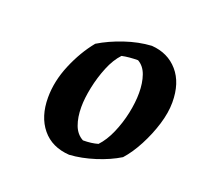

<svg xmlns="http://www.w3.org/2000/svg" viewBox="-70 -788 489 473"><g transform="rotate(20 174.5 -551.0)"><path d="M154 -390Q108 -393 82.5 -424Q57 -455 57 -505Q57 -548 75.5 -592Q94 -636 121 -669Q149 -686 184.5 -698Q220 -710 254 -712Q297 -709 323 -679Q349 -649 349 -598Q349 -571 339.5 -540Q330 -509 314.5 -479.5Q299 -450 281 -430Q255 -414 220.5 -403Q186 -392 154 -390ZM174 -435Q196 -435 213 -440Q229 -457 240.5 -483.5Q252 -510 258 -538.5Q264 -567 264 -592Q264 -618 257 -638Q250 -658 234 -667Q223 -667 212 -666Q201 -665 192 -663Q176 -646 165 -619Q154 -592 148 -563Q142 -534 142 -511Q142 -484 149.5 -464Q157 -444 174 -435Z"/></g></svg>

Font: Labrada SemiBold
Style: Italic
Weight: 600
Italic angle: -7°
Designer: Mercedes Jáuregui
Foundry: Omnibus-Type Team
Version: Version 1.000; ttfautohint (v1.8.4.7-5d5b)